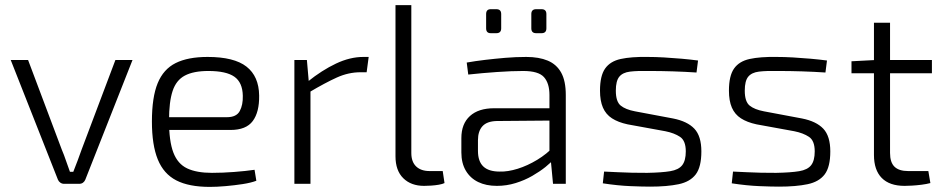

<svg xmlns="http://www.w3.org/2000/svg" viewBox="-20 -720 3695 752"><path d="M499 -485 314 -16Q311 -9 305 -4.5Q299 0 290 0H231Q223 0 216.5 -4.5Q210 -9 207 -16L22 -485H90L222 -134Q231 -113 238.5 -90.5Q246 -68 254 -47H267Q276 -69 284 -91Q292 -113 300 -135L432 -485Z M793 -497Q897 -497 945.5 -459Q994 -421 995 -346Q996 -281 970 -246Q944 -211 883 -211H602V-261H869Q906 -261 919 -285Q932 -309 931 -345Q930 -397 898 -419.5Q866 -442 796 -442Q738 -442 704 -424Q670 -406 656 -363.5Q642 -321 642 -248Q642 -167 659 -122.5Q676 -78 713 -60.5Q750 -43 810 -43Q852 -43 897.5 -46.5Q943 -50 977 -55L984 -12Q963 -4 930.5 1Q898 6 863.5 9Q829 12 802 12Q720 12 670.5 -13.5Q621 -39 598 -95.5Q575 -152 575 -244Q575 -339 597.5 -394Q620 -449 668 -473Q716 -497 793 -497Z M1182 -485 1190 -393 1196 -378V0H1133V-485ZM1424 -497 1416 -437H1392Q1345 -437 1299.5 -416.5Q1254 -396 1190 -358L1185 -400Q1241 -445 1296 -471Q1351 -497 1403 -497Z M1591 -700V-121Q1591 -86 1610 -68Q1629 -50 1663 -50H1714L1721 -3Q1713 1 1698.5 3.5Q1684 6 1668 7Q1652 8 1641 8Q1590 8 1559.5 -22Q1529 -52 1529 -108V-700Z M2041 -497Q2091 -497 2125.5 -482.5Q2160 -468 2178 -435.5Q2196 -403 2196 -348V0H2146L2136 -106L2132 -115V-348Q2132 -394 2110.5 -418Q2089 -442 2029 -442Q1985 -442 1927 -438Q1869 -434 1814 -428L1808 -475Q1842 -481 1880 -485.5Q1918 -490 1959 -493.5Q2000 -497 2041 -497ZM2163 -296 2162 -248 1925 -246Q1887 -245 1869.5 -225.5Q1852 -206 1852 -171V-129Q1852 -88 1873 -68Q1894 -48 1937 -48Q1969 -47 2007.5 -59Q2046 -71 2084 -94Q2122 -117 2151 -148V-99Q2139 -84 2116.5 -66Q2094 -48 2064.5 -31Q2035 -14 1999.5 -3Q1964 8 1926 8Q1884 8 1853 -7Q1822 -22 1804.5 -51.5Q1787 -81 1787 -123V-179Q1787 -235 1820.5 -265.5Q1854 -296 1915 -296ZM2101 -684Q2120 -684 2120 -665V-609Q2120 -590 2101 -590H2080Q2061 -590 2061 -609V-665Q2061 -684 2080 -684ZM1924 -684Q1943 -684 1943 -665V-609Q1943 -590 1924 -590H1902Q1884 -590 1884 -609V-665Q1884 -684 1902 -684Z M2516 -497Q2547 -497 2581.5 -495Q2616 -493 2650 -490Q2684 -487 2714 -483L2708 -436Q2663 -439 2616 -440.5Q2569 -442 2524 -442Q2476 -443 2447.5 -439.5Q2419 -436 2405.5 -419.5Q2392 -403 2392 -365Q2392 -322 2411 -306.5Q2430 -291 2467 -284L2616 -256Q2672 -245 2699.5 -216Q2727 -187 2727 -127Q2727 -66 2705 -37Q2683 -8 2638 1.5Q2593 11 2526 11Q2497 11 2448.5 9Q2400 7 2341 -2L2346 -48Q2373 -47 2400 -45.5Q2427 -44 2455.5 -43.5Q2484 -43 2515 -43Q2572 -44 2605 -49.5Q2638 -55 2652 -73Q2666 -91 2666 -127Q2666 -169 2643.5 -184Q2621 -199 2586 -206L2438 -233Q2401 -241 2377 -256.5Q2353 -272 2341.5 -298.5Q2330 -325 2330 -365Q2330 -423 2350 -451.5Q2370 -480 2411 -489Q2452 -498 2516 -497Z M3021 -497Q3052 -497 3086.5 -495Q3121 -493 3155 -490Q3189 -487 3219 -483L3213 -436Q3168 -439 3121 -440.5Q3074 -442 3029 -442Q2981 -443 2952.5 -439.5Q2924 -436 2910.5 -419.5Q2897 -403 2897 -365Q2897 -322 2916 -306.5Q2935 -291 2972 -284L3121 -256Q3177 -245 3204.5 -216Q3232 -187 3232 -127Q3232 -66 3210 -37Q3188 -8 3143 1.5Q3098 11 3031 11Q3002 11 2953.5 9Q2905 7 2846 -2L2851 -48Q2878 -47 2905 -45.5Q2932 -44 2960.5 -43.5Q2989 -43 3020 -43Q3077 -44 3110 -49.5Q3143 -55 3157 -73Q3171 -91 3171 -127Q3171 -169 3148.5 -184Q3126 -199 3091 -206L2943 -233Q2906 -241 2882 -256.5Q2858 -272 2846.5 -298.5Q2835 -325 2835 -365Q2835 -423 2855 -451.5Q2875 -480 2916 -489Q2957 -498 3021 -497Z M3466 -631V-121Q3466 -84 3483.5 -67Q3501 -50 3537 -50H3616L3624 -3Q3609 1 3589.5 3.5Q3570 6 3552 7Q3534 8 3523 8Q3464 8 3433.5 -23Q3403 -54 3403 -113V-631ZM3630 -485V-433H3315V-480L3410 -485Z"/></svg>

Font: Exo 2 Light
Style: Regular
Weight: 300
Designer: Natanael Gama
Foundry: Natanael Gama
Version: Version 2.010